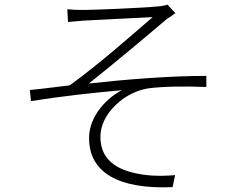

<svg xmlns="http://www.w3.org/2000/svg" viewBox="-20 -776 1040 830"><path d="M271 -736 274 -681C290 -682 317 -685 343 -687C388 -690 593 -699 640 -702C575 -646 401 -492 281 -407C230 -401 164 -392 109 -387L114 -339C245 -360 392 -376 507 -386C447 -356 365 -278 365 -179C365 -32 489 43 726 33L737 -19C701 -16 659 -13 598 -21C506 -35 414 -71 414 -185C414 -286 520 -379 621 -394C680 -402 773 -404 872 -400V-448C715 -448 527 -433 364 -415C452 -484 624 -628 699 -692C710 -700 729 -713 738 -719L704 -756C693 -752 677 -749 659 -748C604 -742 386 -733 342 -733C313 -733 291 -734 271 -736Z"/></svg>

Font: Noto Sans HK Light
Style: Regular
Weight: 300
Designer: Ryoko NISHIZUKA 西塚涼子 (kana, bopomofo & ideographs); Paul D. Hunt (Latin, Greek & Cyrillic); Sandoll Communications 산돌커뮤니
Foundry: Adobe
Version: Version 2.004;hotconv 1.0.118;makeotfexe 2.5.65603